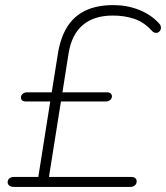

<svg xmlns="http://www.w3.org/2000/svg" viewBox="-20 -733 651 753"><path d="M34 0Q22 0 16 -5.5Q10 -11 10 -18Q10 -28 17 -33.5Q24 -39 34 -39H144L128 -25L178 -341L187 -335H83Q71 -335 66.5 -339.5Q62 -344 62 -351Q62 -359 69 -365Q76 -371 86 -371H189L181 -359L207 -522Q217 -585 243.5 -627.5Q270 -670 315 -691.5Q360 -713 425 -713Q478 -713 525 -694.5Q572 -676 603 -642Q610 -635 611 -627.5Q612 -620 609 -614.5Q606 -609 600.5 -606Q595 -603 588 -604.5Q581 -606 575 -613Q545 -646 507 -659Q469 -672 422 -672Q349 -672 305 -635Q261 -598 249 -524L223 -359L215 -371H397Q409 -371 414 -366.5Q419 -362 419 -355Q419 -347 412 -341Q405 -335 395 -335H219L172 -39H494Q506 -39 511 -34Q516 -29 516 -22Q516 -12 509 -6Q502 0 492 0Z"/></svg>

Font: Nunito ExtraLight ExtraLight
Style: Italic
Weight: 250
Italic angle: -9°
Version: Version 3.602